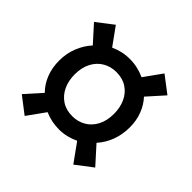

<svg xmlns="http://www.w3.org/2000/svg" viewBox="-147 -680 834 834"><g transform="rotate(45 269.5 -263.0)"><path d="M137.9 -264Q137.9 -225.6 152.3 -194.9Q166.7 -164.1 193.7 -146.2Q220.6 -128.3 259 -128.3Q292.4 -128.3 319.8 -144Q347.3 -159.6 363.7 -190.1Q380.1 -220.6 380.1 -264Q380.1 -302.4 366 -333.1Q351.8 -363.9 324.6 -381.8Q297.4 -399.7 259 -399.7Q225.6 -399.7 198.2 -384Q170.7 -368.4 154.3 -337.9Q137.9 -307.4 137.9 -264ZM36.1 -41.2 102.8 -115.7Q76.8 -141.7 62.3 -178.3Q47.8 -214.8 47.8 -259Q47.8 -303.7 63.3 -342.2Q78.8 -380.7 104.8 -408.7L36.1 -484.8L112 -543.1L170.9 -461.5Q190.9 -470.9 213.3 -476Q235.7 -481.2 259 -481.2Q284.8 -481.2 307.7 -476Q330.6 -470.9 352.1 -461L410.9 -543.1L487.3 -484.8L419.2 -408.8Q443.2 -382.8 456.7 -347.8Q470.2 -312.7 470.2 -271Q470.2 -226.3 455.7 -188Q441.2 -149.7 415.2 -121.2L487.3 -41.2L410.9 17.1L349.6 -68Q329.1 -58.1 306.2 -52.5Q283.3 -46.8 259 -46.8Q212.3 -46.8 170.9 -65.1L112 17.1Z"/></g></svg>

Font: Ancizar Sans Thin
Style: Regular
Weight: 100
Designer: Cesar Puertas, Viviana Monsalve, Julian Moncada, Julian Prieto, Jose Castro, Mariel Hernandez, Felipe Aragon, Sara Alarc
Version: Version 8.100